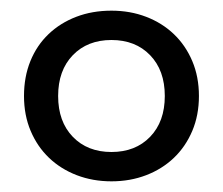

<svg xmlns="http://www.w3.org/2000/svg" viewBox="-20 -725 418 360"><path d="M189 -385Q154 -385 124 -396.5Q94 -408 72 -429Q50 -450 37.5 -479.5Q25 -509 25 -545Q25 -581 37 -610.5Q49 -640 71 -661Q93 -682 123 -693.5Q153 -705 189 -705Q224 -705 254 -693.5Q284 -682 306 -661Q328 -640 340.5 -610.5Q353 -581 353 -545Q353 -509 340.5 -479.5Q328 -450 306 -429Q284 -408 254 -396.5Q224 -385 189 -385ZM189 -440Q234 -440 261.5 -468.5Q289 -497 289 -545Q289 -593 261.5 -621.5Q234 -650 189 -650Q144 -650 116.5 -621.5Q89 -593 89 -545Q89 -497 116.5 -468.5Q144 -440 189 -440Z"/></svg>

Font: Tilda Sans
Style: Regular
Weight: 400
Designer: ParaType Ltd
Foundry: ParaType Ltd
Version: Version 1.009